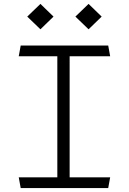

<svg xmlns="http://www.w3.org/2000/svg" viewBox="-20 -963 660 983"><path d="M273.5 -730H336.5V0H273.5ZM76 -55H544L534 0H86ZM86 -730H534L544 -675H76ZM119.5 -878 187 -943 254 -878 187 -813ZM366 -878 433.5 -943 500.5 -878 433.5 -813Z"/></svg>

Font: Monaspace Krypton Var
Style: Regular
Weight: 400
Designer: Riley Cran and the Lettermatic Team
Version: Version 1.101 (Monaspace Krypton Var)